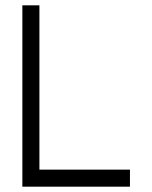

<svg xmlns="http://www.w3.org/2000/svg" viewBox="-20 -701 571 721"><path d="M64 -681H128V-64H468V0H64Z"/></svg>

Font: Timtura
Style: Regular
Weight: 400
Version: Version 1.0